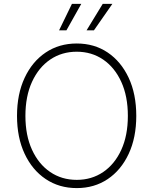

<svg xmlns="http://www.w3.org/2000/svg" viewBox="-20 -962 792 992"><path d="M376.5 9.8Q285.6 9.8 216.1 -36.9Q146.5 -83.5 107.2 -167.5Q67.9 -251.5 67.9 -363.3Q67.9 -475.6 107.2 -559.8Q146.5 -644 216.1 -690.7Q285.6 -737.3 376.5 -737.3Q467.3 -737.3 536.4 -690.7Q605.5 -644 644.8 -560.1Q684.1 -476.1 684.1 -363.3Q684.1 -251 644.8 -167Q605.5 -83 536.4 -36.6Q467.3 9.8 376.5 9.8ZM376.5 -32.7Q453.6 -32.7 513.2 -73.2Q572.8 -113.8 606.7 -188Q640.6 -262.2 640.6 -363.3Q640.6 -464.4 606.7 -538.8Q572.8 -613.3 513.2 -654.1Q453.6 -694.8 376.5 -694.8Q299.3 -694.8 239.5 -654.3Q179.7 -613.8 145.5 -539.3Q111.3 -464.8 111.3 -363.3Q111.3 -262.7 145.3 -188.5Q179.2 -114.3 239 -73.5Q298.8 -32.7 376.5 -32.7ZM465.3 -805.2H427.2L510.7 -941.9H560.5ZM323.2 -805.2H285.2L351.6 -941.9H399.9Z"/></svg>

Font: Inter Extra Light
Style: Regular
Weight: 200
Designer: Rasmus Andersson
Foundry: rsms
Version: Version 4.000;git-3c8e0fc